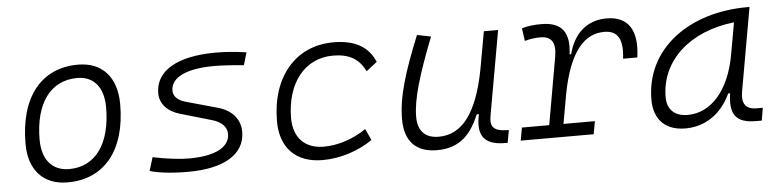

<svg xmlns="http://www.w3.org/2000/svg" viewBox="-38 -701 3593 886"><g transform="rotate(-5 1758.0 -258.0)"><path d="M245.1 9.8C416.5 9.8 518.1 -115.7 518.1 -328.6C518.1 -453.6 451.7 -527.3 339.8 -527.3C168.5 -527.3 66.9 -399.9 66.9 -184.1C66.9 -62.5 133.3 9.8 245.1 9.8ZM257.8 -50.8C179.2 -50.8 133.3 -105.5 133.3 -197.3C133.3 -366.2 207 -466.3 331.1 -466.3C407.7 -466.3 452.1 -412.1 452.1 -320.3C452.1 -150.9 379.9 -50.8 257.8 -50.8Z M802.7 9.8C971.2 9.8 1067.9 -49.3 1067.9 -152.8C1067.9 -211.4 1030.3 -255.4 963.4 -273.4L819.8 -313.5C784.2 -323.2 763.7 -343.3 763.7 -369.6C763.7 -431.2 837.4 -466.3 965.8 -466.3C998.5 -466.3 1048.3 -463.4 1102.5 -458L1119.6 -516.1C1073.2 -523.4 1022 -527.3 978 -527.3C799.3 -527.3 697.3 -467.3 697.3 -363.3C697.3 -314.9 731 -277.3 789.6 -260.3L934.1 -218.3C977.1 -206.1 1002 -180.7 1002 -148.9C1002 -86.9 933.1 -51.3 813.5 -51.3C770.5 -51.3 709.5 -58.6 645.5 -71.8L626.5 -9.8C665.5 2.4 730 9.8 802.7 9.8Z M1438 -51.3C1350.1 -51.3 1298.8 -104 1297.9 -194.3C1298.3 -358.4 1384.8 -466.3 1515.6 -466.3C1586.9 -466.3 1635.3 -441.9 1664.1 -380.9L1714.4 -419.9C1684.1 -492.2 1621.6 -527.3 1522.9 -527.3C1347.2 -527.3 1231.9 -392.1 1231.9 -186.5C1231.9 -63 1303.7 9.8 1426.8 9.8C1511.2 9.8 1595.2 -19 1658.7 -63L1634.3 -115.7C1577.6 -76.7 1505.9 -51.3 1438 -51.3Z M1956.1 10.3C2067.4 10.3 2116.7 -53.2 2153.3 -138.7H2163.1C2143.6 -47.4 2168 4.9 2272.5 4.9H2283.7L2294.4 -53.7H2281.2C2224.1 -56.2 2207 -75.7 2215.8 -126.5L2285.2 -517.6H2219.2L2187.5 -341.3C2149.4 -144 2078.1 -50.8 1969.7 -50.8C1907.2 -50.8 1873.5 -85.4 1873.5 -150.9C1873.5 -232.9 1906.7 -341.8 1974.1 -514.6L1910.2 -527.3C1844.2 -365.2 1807.6 -251 1807.6 -145C1807.6 -43.9 1859.4 10.3 1956.1 10.3Z M2344.7 0H2682.6L2693.4 -59.6H2547.9L2572.3 -196.3C2610.8 -397.5 2684.1 -466.3 2772 -466.3C2835.9 -466.3 2858.9 -423.8 2848.1 -335.4H2914.1C2932.1 -460 2888.7 -527.3 2788.1 -527.3C2697.8 -527.3 2635.7 -472.7 2611.3 -377H2604C2617.7 -479 2580.1 -527.3 2485.8 -527.3C2453.6 -527.3 2423.3 -524.4 2395.5 -515.6L2403.8 -456.5C2427.7 -463.9 2451.7 -466.8 2476.6 -466.8C2527.8 -466.8 2547.9 -436.5 2537.1 -373.5L2481.9 -59.6H2355.5Z M3107.4 10.3C3199.2 10.3 3274.4 -41 3317.4 -133.3H3326.2C3311.5 -36.1 3341.8 4.9 3434.1 4.9H3460.9L3470.7 -53.7H3441.4C3391.6 -53.7 3372.6 -82 3381.8 -135.7L3450.2 -522.5H3440.9C3167 -522.5 2961.9 -370.1 2961.9 -135.3C2961.9 -43 3014.6 10.3 3107.4 10.3ZM3122.6 -50.8C3063.5 -50.8 3028.3 -83.5 3028.3 -141.1C3028.3 -309.6 3166 -435.5 3372.6 -458L3346.7 -312.5C3317.4 -145.5 3230.5 -50.8 3122.6 -50.8Z"/></g></svg>

Font: Cascadia Mono PL Light
Style: Italic
Weight: 300
Italic angle: -10°
Monospace: yes
Designer: Aaron Bell
Foundry: Saja Typeworks
Version: Version 2404.023